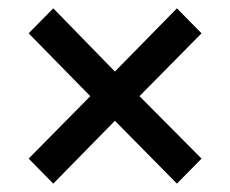

<svg xmlns="http://www.w3.org/2000/svg" viewBox="-20 -560 553 461"><path d="M48.8 -179.2 196.8 -329.1 48.8 -480 107.9 -540 255.9 -388.2 404.8 -540 463.9 -480 314.9 -329.1 463.9 -179.2 404.8 -119.1 255.9 -270 107.9 -119.1Z"/></svg>

Font: Source Sans Pro Semibold
Style: Regular
Weight: 600
Designer: Paul D. Hunt
Foundry: Adobe Systems Incorporated
Version: Version 2.020;PS 2.0;hotconv 1.0.86;makeotf.lib2.5.63406